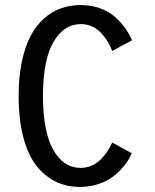

<svg xmlns="http://www.w3.org/2000/svg" viewBox="-20 -726 610 757"><path d="M295 11Q243.5 11 200.5 -9.5Q157.5 -30 124.2 -71.8Q91 -113.5 72.2 -184Q53.5 -254.5 53.5 -348Q53.5 -423 66.2 -483.2Q79 -543.5 101 -584.8Q123 -626 154 -653.5Q185 -681 221 -693.5Q257 -706 298 -706Q340 -706 375.5 -693Q411 -680 435 -658Q459 -636 474.5 -613.8Q490 -591.5 500.5 -567L422.5 -525Q415 -544 405.2 -560.5Q395.5 -577 380.5 -594Q365.5 -611 344.5 -621Q323.5 -631 298.5 -631Q231.5 -631 190.5 -560Q149.5 -489 149.5 -348Q149.5 -206.5 190 -135.2Q230.5 -64 297.5 -64Q322 -64 343.5 -74Q365 -84 380.2 -100.5Q395.5 -117 405.2 -132Q415 -147 422.5 -164L499.5 -122Q492 -104.5 481.2 -88Q470.5 -71.5 452.2 -53Q434 -34.5 412.5 -20.8Q391 -7 360.2 2Q329.5 11 295 11Z"/></svg>

Font: League Mono Narrow
Style: Regular
Weight: 400
Width: 3
Designer: Tyler Finck
Foundry: The League of Moveable Type / Tyler Finck
Version: Version 2.210